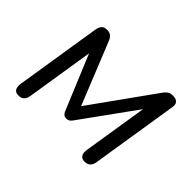

<svg xmlns="http://www.w3.org/2000/svg" viewBox="-108 -679 875 875"><g transform="rotate(45 329.5 -242.0)"><path d="M78.4 6.9Q59 6.9 52.2 -5Q45.4 -16.9 47.8 -36.8L114.2 -455.6Q115.7 -463.4 119.1 -471.4Q122.5 -479.4 130.2 -485.2Q137.9 -490.9 152.4 -490.9Q164.5 -490.9 172 -487.1Q179.6 -483.2 184.7 -476.6Q189.8 -470.1 193.2 -461.8L314.6 -160.8L533.7 -467.1Q541.1 -476.9 550 -483.9Q559 -490.9 577.4 -490.9Q597.2 -490.9 606.2 -481.3Q615.1 -471.6 611.7 -451.2L544.8 -29.5Q539 6.9 504 6.9Q486.1 6.9 478.6 -4.7Q471.1 -16.4 474 -36.8L530.6 -393.2H554.5L335 -89.2Q331 -83.1 324.4 -78.1Q317.8 -73 306.7 -73Q295.6 -73 289.4 -78.6Q283.3 -84.2 279.8 -92.6L154.9 -393.2H175.8L118.2 -29.5Q112.4 6.9 78.4 6.9Z"/></g></svg>

Font: Nunito Variable Extra Light
Style: Italic
Weight: 200
Italic angle: -9°
Designer: Vernon Adams
Foundry: Vernon Adams
Version: Version 3.602